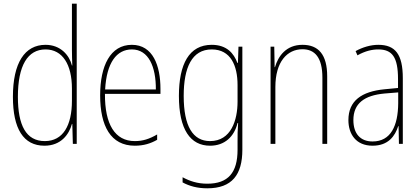

<svg xmlns="http://www.w3.org/2000/svg" viewBox="-20 -846 2278 1041"><path d="M221 -56C310 -56 354 -116 370 -174H372L375 -66H396V-826H370V-577C370 -549 371 -522 372 -491H370C356 -547 308 -603 227 -603C114 -603 50 -505 50 -321C50 -148 107 -56 221 -56ZM223 -81C121 -81 77 -167 77 -321C77 -491 130 -578 227 -578C319 -578 370 -496 370 -366V-300C370 -166 322 -81 223 -81Z M695 -603C578 -603 523 -489 523 -329C523 -163 580 -56 711 -56C759 -56 797 -68 832 -88V-117C789 -92 754 -81 711 -81C603 -81 548 -172 549 -337H850V-364C850 -490 809 -603 695 -603ZM695 -578C786 -578 826 -483 825 -361H550C558 -506 612 -578 695 -578Z M1128 -603C1005 -603 950 -498 950 -326C950 -144 1012 -56 1119 -56C1199 -56 1250 -106 1268 -179H1271C1268 -138 1268 -113 1268 -80V-34C1268 90 1217 150 1104 150C1050 150 1009 136 970 115V143C1007 163 1050 175 1104 175C1238 175 1294 101 1294 -34V-593H1273L1270 -505H1267C1248 -557 1209 -603 1128 -603ZM1128 -578C1231 -578 1268 -490 1268 -385V-295C1268 -195 1233 -81 1119 -81C1026 -81 976 -161 976 -326C976 -479 1020 -578 1128 -578Z M1620 -603C1531 -603 1488 -541 1471 -482H1469L1467 -593H1447V-66H1473V-374C1473 -511 1537 -579 1620 -579C1687 -579 1728 -534 1728 -425V-66H1754V-432C1754 -551 1706 -603 1620 -603Z M2031 -603C1990 -603 1946 -590 1908 -569L1918 -546C1961 -570 1998 -578 2031 -578C2106 -578 2138 -537 2138 -417V-369L2065 -362C1941 -350 1869 -300 1869 -195C1869 -119 1910 -56 2000 -56C2086 -56 2122 -109 2139 -162H2141L2143 -66H2164V-422C2164 -552 2123 -603 2031 -603ZM2065 -339 2139 -345V-286C2138 -164 2099 -79 2000 -79C1934 -79 1896 -121 1896 -195C1896 -285 1955 -329 2065 -339Z"/></svg>

Font: Noto Sans Malayalam UI Condensed Thin
Style: Regular
Weight: 100
Width: 3
Designer: Jelle Bosma - Monotype Design Team
Foundry: Monotype Imaging Inc.
Version: Version 2.104